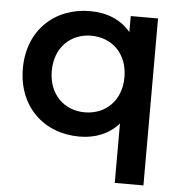

<svg xmlns="http://www.w3.org/2000/svg" viewBox="-52 -590 791 834"><g transform="rotate(5 343.0 -173.0)"><path d="M485 -534V-464C443 -515 381 -540 308 -540C152 -540 38 -432 38 -267C38 -101 152 7 308 7C376 7 436 -16 479 -65V194H604V-534ZM322 -100C232 -100 164 -165 164 -267C164 -369 232 -434 322 -434C413 -434 481 -369 481 -267C481 -165 413 -100 322 -100Z"/></g></svg>

Font: Montserrat Lite SemiBold
Style: Regular
Weight: 600
Designer: Julieta Ulanovsky
Foundry: Julieta Ulanovsky
Version: Version 7.200;PS 007.200;hotconv 1.0.88;makeotf.lib2.5.64775